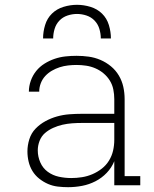

<svg xmlns="http://www.w3.org/2000/svg" viewBox="-20 -770 640 798"><path d="M263 8Q242 8 220.5 5.5Q199 3 179.5 -5.5Q160 -14 143 -27.5Q126 -41 115 -59Q104 -77 99 -98Q94 -119 94 -141Q94 -166 102 -191.5Q110 -217 128 -235.5Q146 -254 169 -266.5Q192 -279 217 -286Q242 -293 268 -295Q294 -297 320 -297H455V-358Q455 -378 451 -398Q447 -418 436.5 -435Q426 -452 410.5 -465Q395 -478 376.5 -486Q358 -494 338 -497Q318 -500 298 -500Q281 -500 263 -498Q245 -496 228 -490.5Q211 -485 195.5 -476Q180 -467 168 -454Q156 -441 149.5 -424Q143 -407 143 -389H100Q100 -412 108 -434.5Q116 -457 130.5 -475Q145 -493 165 -505.5Q185 -518 207 -525.5Q229 -533 252 -535.5Q275 -538 298 -538Q324 -538 349 -534.5Q374 -531 397.5 -521Q421 -511 441 -494.5Q461 -478 474 -456Q487 -434 492.5 -409Q498 -384 498 -358V-38H563V0H455V-100Q444 -73 423.5 -51.5Q403 -30 376.5 -16.5Q350 -3 321 2.5Q292 8 263 8ZM276 -30Q298 -30 320.5 -33.5Q343 -37 364 -46Q385 -55 403 -69Q421 -83 433 -102.5Q445 -122 450 -144Q455 -166 455 -189V-259H320Q300 -259 279.5 -257.5Q259 -256 239.5 -251.5Q220 -247 201 -238.5Q182 -230 167 -217Q152 -204 144.5 -184.5Q137 -165 137 -145Q137 -119 147.5 -95Q158 -71 178.5 -56Q199 -41 224.5 -35.5Q250 -30 276 -30ZM159 -610Q159 -638 167.5 -666Q176 -694 196 -713.5Q216 -733 244 -741.5Q272 -750 300 -750Q328 -750 356 -741.5Q384 -733 404 -713.5Q424 -694 432.5 -666Q441 -638 441 -610H399Q399 -630 393 -650Q387 -670 373 -684.5Q359 -699 339.5 -705.5Q320 -712 300 -712Q280 -712 260.5 -705.5Q241 -699 227 -684.5Q213 -670 207 -650Q201 -630 201 -610Z"/></svg>

Font: Iosevka Curly Slab XLtEx
Style: Regular
Weight: 200
Width: 7
Monospace: yes
Designer: Belleve Invis
Foundry: Belleve Invis
Version: Version 11.1.0; ttfautohint (v1.8.3)